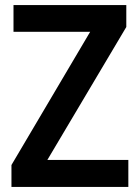

<svg xmlns="http://www.w3.org/2000/svg" viewBox="-20 -734 549 754"><path d="M484 0H25V-86L334 -609H33V-714H476V-628L166 -106H484Z"/></svg>

Font: Noto Sans Malayalam SemiCondensed SemiBold
Style: Regular
Weight: 600
Width: 4
Designer: Jelle Bosma - Monotype Design Team
Foundry: Monotype Imaging Inc.
Version: Version 2.104; ttfautohint (v1.8.4.7-5d5b)